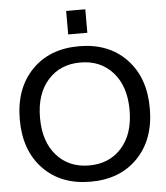

<svg xmlns="http://www.w3.org/2000/svg" viewBox="-62 -994 917 1059"><g transform="rotate(-5 397.0 -465.0)"><path d="M344 -810V-940H450V-810ZM135 -638Q233 -740 397 -740Q561 -740 659 -638Q757 -536 757 -365Q757 -194 659 -92Q561 10 397 10Q233 10 135 -92Q37 -194 37 -365Q37 -536 135 -638ZM217 -156.5Q285 -80 397 -80Q509 -80 577 -156.5Q645 -233 645 -365Q645 -497 577 -573.5Q509 -650 397 -650Q285 -650 217 -573.5Q149 -497 149 -365Q149 -233 217 -156.5Z"/></g></svg>

Font: M PLUS 1p Medium
Style: Regular
Weight: 500
Version: Version 1.062